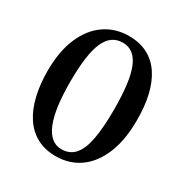

<svg xmlns="http://www.w3.org/2000/svg" viewBox="-175 -890 995 1038"><g transform="rotate(30 323.0 -371.0)"><path d="M313.5 9.5Q246.5 9.5 196 -18Q145.5 -45.5 112.2 -96.2Q79 -147 62.8 -216.8Q46.5 -286.5 46.5 -370.5Q47 -494 84.5 -579.2Q122 -664.5 187 -708.2Q252 -752 334 -752Q401.5 -752 451.5 -726Q501.5 -700 534 -651Q566.5 -602 582.8 -533Q599 -464 598.5 -378Q598.5 -255.5 563 -168.8Q527.5 -82 463.5 -36.2Q399.5 9.5 313.5 9.5ZM322.5 -38.5Q373.5 -38.5 404.5 -73.8Q435.5 -109 449 -181.8Q462.5 -254.5 462.5 -367Q462.5 -454 454.5 -517.8Q446.5 -581.5 429.5 -622.8Q412.5 -664 386.2 -684Q360 -704 324 -704Q287.5 -704 260.8 -685.5Q234 -667 216.5 -627.8Q199 -588.5 190.5 -526.5Q182 -464.5 182 -377.5Q182 -296.5 190.2 -233.5Q198.5 -170.5 215.8 -127Q233 -83.5 259.8 -61Q286.5 -38.5 322.5 -38.5Z"/></g></svg>

Font: Merriweather 48pt SemiBold
Style: Regular
Weight: 600
Version: Version 2.100